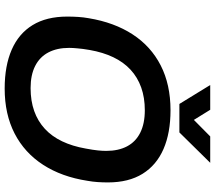

<svg xmlns="http://www.w3.org/2000/svg" viewBox="-69 -839 920 822"><g transform="rotate(90 391.0 -428.0)"><path d="M359 12Q262 12 193 -18Q124 -48 87.5 -107.5Q51 -167 51 -256Q51 -280 52.5 -303Q54 -326 58 -348Q76 -457 127 -535.5Q178 -614 260 -656Q342 -698 452 -698Q549 -698 618 -668Q687 -638 724 -578.5Q761 -519 761 -430Q761 -408 759.5 -386Q758 -364 754 -342Q737 -232 685.5 -152.5Q634 -73 551.5 -30.5Q469 12 359 12ZM357 -99Q412 -99 455.5 -114.5Q499 -130 531.5 -160Q564 -190 585 -234Q606 -278 616 -335Q619 -351 621 -364Q623 -377 624 -387Q625 -397 625.5 -406Q626 -415 626 -423Q626 -475 606.5 -512Q587 -549 548 -568.5Q509 -588 452 -588Q398 -588 354.5 -572.5Q311 -557 278.5 -527Q246 -497 225 -453Q204 -409 194 -352Q191 -336 189.5 -323Q188 -310 187 -299.5Q186 -289 185.5 -280.5Q185 -272 185 -264Q185 -212 204.5 -175Q224 -138 262.5 -118.5Q301 -99 357 -99ZM677 -868 547 -736H425L344 -868H450L515 -763L459 -764L564 -868Z"/></g></svg>

Font: Archivo SemiBold SemiBold
Style: Italic
Weight: 600
Italic angle: -10°
Version: Version 2.001